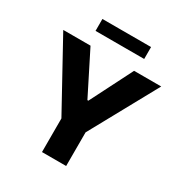

<svg xmlns="http://www.w3.org/2000/svg" viewBox="-207 -1055 1130 1200"><g transform="rotate(30 358.5 -454.5)"><path d="M4.4 -727.5H201.2L354.5 -422.9H361.3L515.6 -727.5H711.4L445.3 -242.7V0H271V-242.7ZM533.2 -909.2V-823.2H182.1V-909.2Z"/></g></svg>

Font: Inter Tight ExtraBold
Style: Regular
Weight: 800
Designer: Rasmus Andersson
Foundry: rsms
Version: Version 3.004; ttfautohint (v1.8.4.7-5d5b)